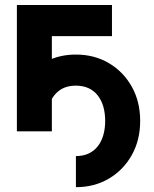

<svg xmlns="http://www.w3.org/2000/svg" viewBox="-20 -528 618 772"><path d="M285.2 -183.6Q314.2 -183.6 336.3 -173.3Q358.4 -163 373.2 -144Q388 -125 395.5 -99.1Q402.9 -73.1 402.9 -42Q402.9 -11 395.5 15Q388 41 373.2 60Q358.4 79 336.3 89.3Q314.2 99.6 285.2 99.6V224.6Q359.6 224.6 417.9 190.1Q476.2 155.7 509.9 95.5Q543.6 35.4 543.6 -42Q543.6 -119.3 509.9 -179.5Q476.2 -239.6 417.9 -274.1Q359.6 -308.6 285.2 -308.6Q228.5 -308.6 180.8 -288.1Q133 -267.7 98.2 -231.2L178.6 -108.8Q191.2 -143.6 217.8 -163.6Q244.3 -183.6 285.2 -183.6ZM47.9 0H188.5V-382.8H430.2V-507.8H47.9Z"/></svg>

Font: Giphurs SC
Style: Regular
Weight: 400
Version: Version 0.920